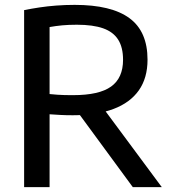

<svg xmlns="http://www.w3.org/2000/svg" viewBox="-20 -768 704 788"><path d="M79 0V-726.5Q109 -732.5 142 -737.5Q175 -742.5 211.2 -745.2Q247.5 -748 286.5 -748Q437 -748 511.2 -693.5Q585.5 -639 585.5 -523Q585.5 -448 549.8 -397.2Q514 -346.5 445.8 -320.8Q377.5 -295 278.5 -295Q250.5 -295 228.5 -296.2Q206.5 -297.5 183.5 -299V0ZM525 0 271 -346H387.5L644 0ZM280 -377.5Q387 -377.5 436 -412.8Q485 -448 485 -522.5Q485 -573.5 465 -605.2Q445 -637 403.2 -651.8Q361.5 -666.5 295.5 -666.5Q261.5 -666.5 235.2 -664Q209 -661.5 183.5 -657V-382Q201 -380.5 215.8 -379.2Q230.5 -378 245.8 -377.8Q261 -377.5 280 -377.5Z"/></svg>

Font: Encode Sans Condensed Thin Medium
Style: Regular
Weight: 500
Version: Version 3.002